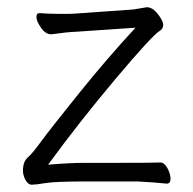

<svg xmlns="http://www.w3.org/2000/svg" viewBox="-20 -499 530 527"><path d="M291 -52Q403 -52 419 -53H420Q431 -53 439.5 -37.5Q448 -22 448 -8.5Q448 5 438 5Q397 1 357 -1H222Q132 -1 105 3.5Q78 8 67.5 8Q57 8 50 -5Q43 -18 43 -30.5Q43 -43 46.5 -52.5Q50 -62 59.5 -70Q69 -78 93.5 -111.5Q118 -145 196.5 -242.5Q275 -340 352 -423L191 -412Q164 -411 122 -405H120Q105 -405 92.5 -423Q80 -441 80 -452Q80 -463 88 -463H89Q115 -461 136 -461H168Q180 -461 190 -462L346 -473L382 -479H386Q401 -477 414.5 -459Q428 -441 428 -430.5Q428 -420 418 -414Q397 -401 298 -283.5Q199 -166 112 -47Q172 -52 212 -52Z"/></svg>

Font: LXGW WenKai Lite Light
Style: Regular
Weight: 300
Designer: LXGW / Fontworks Inc.
Foundry: LXGW / Fontworks Inc.
Version: Version 1.511; March 25, 2025